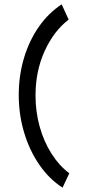

<svg xmlns="http://www.w3.org/2000/svg" viewBox="-20 -756 390 881"><path d="M267 105Q206 66 160.5 0Q115 -66 90.5 -148.5Q66 -231 66 -320Q66 -409 90 -489.5Q114 -570 158.5 -633.5Q203 -697 263 -736L295 -666Q227 -614 185 -522Q143 -430 143 -318Q143 -243 162 -175Q181 -107 216 -51.5Q251 4 298 39Z"/></svg>

Font: Inconsolata ExtraCondensed SemiBold
Style: Regular
Weight: 600
Width: 2
Monospace: yes
Designer: Raph Levien, Cyreal, Brenton Simpson
Foundry: Raph Levien, Cyreal, Google
Version: Version 3.001; ttfautohint (v1.8.2.53-6de2)